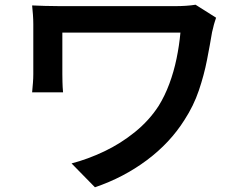

<svg xmlns="http://www.w3.org/2000/svg" viewBox="-20 -744 1040 813"><path d="M895 -669Q893 -663 889 -650.5Q885 -638 882.5 -626Q880 -614 878 -608Q869 -554 856.5 -490Q844 -426 822 -361Q800 -296 761 -236Q700 -139 601.5 -65.5Q503 8 382 49L283 -52Q352 -70 421.5 -103Q491 -136 551.5 -185Q612 -234 652 -296Q678 -338 697 -389Q716 -440 727.5 -495.5Q739 -551 744 -606Q731 -606 701.5 -606Q672 -606 631 -606Q590 -606 544 -606Q498 -606 451.5 -606Q405 -606 363.5 -606Q322 -606 290.5 -606Q259 -606 244 -606Q244 -597 244 -580Q244 -563 244 -542Q244 -521 244 -499.5Q244 -478 244 -460Q244 -442 244 -430Q244 -419 244.5 -397Q245 -375 247 -353H116Q118 -375 119.5 -393.5Q121 -412 121 -430Q121 -444 121 -472Q121 -500 121 -533Q121 -566 121 -595.5Q121 -625 121 -642Q121 -661 119.5 -681.5Q118 -702 116 -721Q140 -720 170 -719Q200 -718 234 -718Q242 -718 269.5 -718Q297 -718 336 -718Q375 -718 421.5 -718Q468 -718 514.5 -718Q561 -718 603.5 -718Q646 -718 677 -718Q708 -718 722 -718Q745 -718 767.5 -719.5Q790 -721 808 -724Z"/></svg>

Font: Noto Sans JP SemiBold
Style: Regular
Weight: 600
Designer: Ryoko NISHIZUKA  (kana, bopomofo & ideographs); Paul D. Hunt (Latin, Greek & Cyrillic); Sandoll Communications , Soo-you
Foundry: Adobe
Version: Version 2.004-H2;hotconv 1.0.118;makeotfexe 2.5.65603